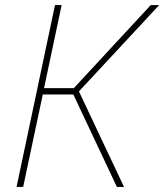

<svg xmlns="http://www.w3.org/2000/svg" viewBox="-20 -734 645 754"><path d="M45 0 196 -714H222L153 -388H270L572 -714H605L290 -375L467 0H439L268 -363H148L71 0Z"/></svg>

Font: Noto Sans Thin
Style: Italic
Weight: 100
Italic angle: -12°
Designer: Monotype Design Team
Foundry: Monotype Imaging Inc.
Version: Version 2.013; ttfautohint (v1.8.4.7-5d5b)